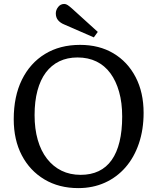

<svg xmlns="http://www.w3.org/2000/svg" viewBox="-20 -942 800 976"><path d="M377.9 14.2Q279.8 14.2 205.8 -30Q131.8 -74.2 90.8 -152.6Q49.8 -231 49.8 -335.9Q49.8 -452.1 91.3 -536.6Q132.8 -621.1 208.5 -667.5Q284.2 -713.9 387.2 -713.9Q484.4 -713.9 556.6 -670.9Q628.9 -627.9 669.4 -550Q710 -472.2 710 -368.2Q710 -283.2 686 -212.6Q662.1 -142.1 618.2 -91.6Q574.2 -41 513.2 -13.4Q452.1 14.2 377.9 14.2ZM390.1 -53.2Q441.9 -53.2 481.4 -72Q521 -90.8 547.6 -128.4Q574.2 -166 587.6 -221.4Q601.1 -276.9 601.1 -349.1Q601.1 -419.9 585.4 -475.3Q569.8 -530.8 541 -569.8Q512.2 -608.9 470.2 -629.4Q428.2 -649.9 374 -649.9Q322.3 -649.9 281.7 -630.4Q241.2 -610.8 213.1 -573.5Q185.1 -536.1 170.4 -481.4Q155.8 -426.8 155.8 -356.9Q155.8 -287.1 171.9 -231Q188 -174.8 219 -135Q250 -95.2 293 -74.2Q335.9 -53.2 390.1 -53.2ZM457 -752 305.7 -817.9Q286.6 -825.7 275.1 -839.4Q263.7 -853 263.7 -874Q263.7 -891.1 275.6 -906.5Q287.6 -921.9 306.6 -921.9Q315.4 -921.9 324.2 -916Q333 -910.2 345.7 -898.9L477.1 -779.8Z"/></svg>

Font: Literata
Style: Regular
Weight: 400
Designer: Latin by Veronika Burian and Jose Scaglione. Greek by Irene Vlachou. Cyrillic by Vera Evstafieva.
Foundry: TypeTogether
Version: Version 3.002